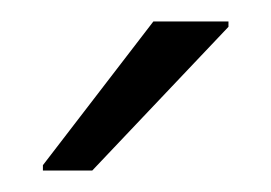

<svg xmlns="http://www.w3.org/2000/svg" viewBox="-20 -820 253 179"><path d="M20 -661H66L193 -795V-800H123L20 -666Z"/></svg>

Font: Saira UNSAM Light SC
Style: Regular
Weight: 300
Designer: Hector Gatti with collaboration of the Omnibus-Type team
Foundry: Omnibus-Type
Version: Version 1.072;PS 001.072;hotconv 1.0.88;makeotf.lib2.5.64775